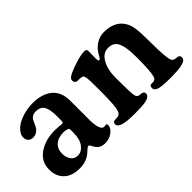

<svg xmlns="http://www.w3.org/2000/svg" viewBox="-41 -774 1103 1103"><g transform="rotate(-45 510.5 -222.5)"><path d="M46.4 -349.1Q46.4 -370.6 61.5 -388.7Q83 -417 128.7 -434.1Q174.3 -451.2 223.6 -451.2Q258.3 -451.2 287.1 -443.4Q315.9 -435.5 338.6 -418.9Q361.3 -402.3 374 -374.5Q386.7 -346.7 386.7 -309.1V-159.2Q386.7 -65.4 418.5 -64Q422.4 -63.5 427.2 -64.7Q432.1 -65.9 433.6 -65.9Q442.4 -64.9 442.4 -55.2Q442.4 -32.2 416.7 -12.5Q391.1 7.3 357.4 7.3Q332.5 7.3 317.6 -2.7Q302.7 -12.7 290.5 -35.2Q283.2 -51.3 277.3 -51.3Q269.5 -51.3 250 -32.2Q210.9 6.3 150.9 6.3Q89.8 6.3 55.4 -25.9Q21 -58.1 21 -114.3Q21 -177.7 73.7 -214.4Q126.5 -251 205.1 -251Q216.3 -251 236.3 -249Q256.3 -247.1 259.8 -247.1Q266.1 -247.1 268.1 -251Q270 -254.9 270 -268.1V-297.9Q270 -353.5 255.6 -379.2Q241.2 -404.8 202.1 -404.8Q173.8 -404.8 159.7 -383.3Q156.2 -377.9 148.7 -360.6Q141.1 -343.3 136.2 -335.4Q116.7 -308.6 86.9 -308.6Q68.8 -308.6 57.6 -319.3Q46.4 -330.1 46.4 -349.1ZM270 -166V-186Q270 -194.8 268.3 -197.8Q266.6 -200.7 258.3 -203.1Q245.1 -207.5 231 -207.5Q187.5 -207.5 162.8 -185.5Q138.2 -163.6 138.2 -127.4Q138.2 -95.2 153.3 -74.5Q168.5 -53.7 194.8 -53.7Q225.6 -53.7 247.8 -82.8Q270 -111.8 270 -166Z M548.8 -212.4V-248Q548.8 -273.9 548.6 -288.3Q548.3 -302.7 547.6 -316.4Q546.9 -330.1 545.7 -336.2Q544.4 -342.3 542 -347.4Q539.6 -352.5 536.4 -354.5Q533.2 -356.4 527.8 -357.4Q519.5 -359.4 508.1 -358.9Q496.6 -358.4 491.7 -359.9Q484.9 -361.3 480.5 -366.9Q476.1 -372.6 476.1 -380.4Q476.1 -391.1 482.9 -398.2Q489.7 -405.3 509.3 -414.6Q538.1 -427.7 578.9 -439.9Q619.6 -452.1 644 -452.1Q654.3 -452.1 658.4 -447.5Q662.6 -442.9 662.6 -431.6Q662.6 -422.4 662.1 -407.7Q661.6 -393.1 661.6 -376Q661.6 -355 669.9 -355Q671.4 -355 672.6 -355.5Q673.8 -356 674.8 -356.4Q675.8 -356.9 677 -358.4Q678.2 -359.9 679 -360.8Q679.7 -361.8 680.9 -364Q682.1 -366.2 682.9 -367.4Q683.6 -368.7 685.3 -371.8Q687 -375 688 -376.5Q707 -412.1 737.1 -431.2Q767.1 -450.2 801.8 -450.2Q882.3 -450.2 919.4 -399.9Q939.5 -372.6 944.8 -333.5Q950.2 -294.4 950.2 -211.4Q950.2 -106.9 960 -73.7Q964.4 -57.1 978.5 -52.7Q983.9 -51.3 991.7 -50.8Q999.5 -50.3 1003.4 -49.3Q1016.6 -45.4 1016.6 -31.7Q1016.6 -20 1008.5 -12.2Q1000.5 -4.4 972.2 1.5Q943.8 7.3 894.5 7.3Q823.7 7.3 796.9 0Q770 -7.3 770 -27.3Q770 -44.9 781.7 -46.9Q784.7 -47.4 793.7 -47.1Q802.7 -46.9 805.7 -48.3Q812.5 -50.3 816.4 -54.2Q820.3 -58.1 823.2 -68.4Q833 -98.6 833 -210.9Q833 -251 830.1 -277.3Q827.1 -303.7 819.1 -325.9Q811 -348.1 794.9 -358.6Q778.8 -369.1 753.9 -369.1Q712.9 -369.1 688.5 -325.7Q664.1 -282.2 664.1 -215.8Q664.1 -92.3 669.4 -70.8Q673.3 -52.7 688 -50.3Q693.4 -49.3 700.7 -48.6Q708 -47.9 711.9 -46.4Q716.8 -45.4 720.5 -40.8Q724.1 -36.1 724.1 -30.3Q724.1 -9.3 697.5 -1Q670.9 7.3 597.2 7.3Q531.2 7.3 502.2 -2Q473.1 -11.2 473.1 -29.8Q473.1 -44.4 484.9 -47.4Q488.8 -48.8 499.5 -48.8Q510.3 -48.8 514.6 -49.8Q531.7 -54.2 537.6 -71.8Q548.8 -103 548.8 -212.4Z"/></g></svg>

Font: Cooper* SemiBold
Style: Regular
Weight: 600
Designer: Owen Earl
Foundry: indestructible type*
Version: Version 0.001